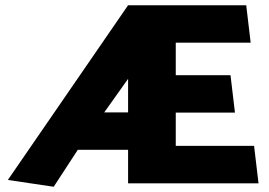

<svg xmlns="http://www.w3.org/2000/svg" viewBox="-20 -700 1027 733"><path d="M469 0H967L950 -143H651V-270H877L860 -413H651V-537H937L920 -680H469L10 -13L185 13L277 -128H469ZM469 -399V-271H378Z"/></svg>

Font: Catamaran Thin Black
Style: Regular
Weight: 900
Version: Version 2.000